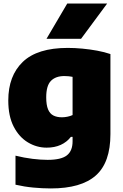

<svg xmlns="http://www.w3.org/2000/svg" viewBox="-20 -828 688 1078"><path d="M265.5 230Q218 230 167.5 225.2Q117 220.5 67 209V46Q115.5 58 162.2 63.8Q209 69.5 247.5 69.5Q323 69.5 355.2 44.5Q387.5 19.5 387.5 -34.5V-59.5H378Q355 -30 320.8 -14.5Q286.5 1 242 1Q186 1 136.8 -28.5Q87.5 -58 57 -116.8Q26.5 -175.5 26.5 -264Q26.5 -402.5 108.2 -480.8Q190 -559 360.5 -559Q400 -559 442.5 -555Q485 -551 525.8 -543.5Q566.5 -536 600 -524.5V-75Q600 84.5 518 157.2Q436 230 265.5 230ZM327.5 -169.5Q343 -169.5 358.8 -172.8Q374.5 -176 387.5 -182V-396.5Q378 -398.5 366.2 -399.8Q354.5 -401 341.5 -401Q292.5 -401 266 -374Q239.5 -347 239.5 -281.5Q239.5 -238.5 249.8 -214Q260 -189.5 279.8 -179.5Q299.5 -169.5 327.5 -169.5ZM241 -610 357.5 -808H581.5L435 -610Z"/></svg>

Font: Encode Sans Condensed Thin Black
Style: Regular
Weight: 900
Version: Version 3.002